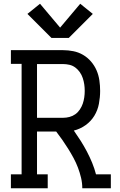

<svg xmlns="http://www.w3.org/2000/svg" viewBox="-20 -1002 640 1022"><path d="M38 0V-74H95V-662H38V-735H316Q343 -735 370.5 -729.5Q398 -724 422 -710Q446 -696 464.5 -674.5Q483 -653 494 -627.5Q505 -602 509 -574Q513 -546 513 -518Q513 -484 506.5 -449.5Q500 -415 482 -385.5Q464 -356 435 -335.5Q406 -315 373 -307Q392 -280 409.5 -252.5Q427 -225 442.5 -195.5Q458 -166 470.5 -135.5Q483 -105 491 -74H570V0H418Q418 -28 411.5 -55.5Q405 -83 395 -109.5Q385 -136 371.5 -161Q358 -186 343 -210Q328 -234 312 -257Q296 -280 279 -302H177V-74H234V0ZM316 -375Q333 -375 350 -379.5Q367 -384 381 -394Q395 -404 405 -419Q415 -434 420.5 -450Q426 -466 428.5 -483.5Q431 -501 431 -518Q431 -536 428.5 -553Q426 -570 420.5 -586.5Q415 -603 405 -617.5Q395 -632 381 -642.5Q367 -653 350 -657Q333 -661 316 -661H177V-375ZM254 -800 126 -928 193 -982 300 -855 407 -982 474 -928 346 -800Z"/></svg>

Font: Iosevka Curly Slab Extended
Style: Regular
Weight: 400
Width: 7
Monospace: yes
Designer: Belleve Invis
Foundry: Belleve Invis
Version: Version 11.1.0; ttfautohint (v1.8.3)